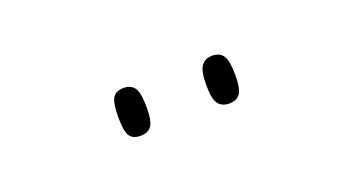

<svg xmlns="http://www.w3.org/2000/svg" viewBox="-24 -842 528 287"><g transform="rotate(-20 240.0 -699.0)"><path d="M310 -661Q299 -661 293 -668.5Q287 -676 287 -698Q287 -721 293 -729Q299 -737 310 -737Q322 -737 327.5 -729Q333 -721 333 -698Q333 -676 327.5 -668.5Q322 -661 310 -661ZM169 -661Q157 -661 152 -668.5Q147 -676 147 -698Q147 -721 152 -729Q157 -737 169 -737Q181 -737 186.5 -729Q192 -721 192 -698Q192 -676 186.5 -668.5Q181 -661 169 -661Z"/></g></svg>

Font: Noto Serif Lao Condensed Thin
Style: Regular
Weight: 100
Width: 3
Designer: Monotype Design Team
Foundry: Monotype Imaging Inc.
Version: Version 2.003; ttfautohint (v1.8.4.7-5d5b)